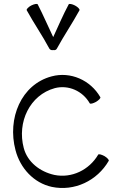

<svg xmlns="http://www.w3.org/2000/svg" viewBox="-20 -937 614 978"><path d="M270 -690C306 -756 349 -819 385 -885C387 -890 377 -901 362 -909C347 -917 332 -919 330 -915C301 -861 277 -804 251 -748C224 -804 200 -861 172 -915C169 -919 155 -917 139 -909C124 -901 114 -890 116 -885C152 -819 196 -756 231 -690C235 -683 243 -680 251 -682C259 -680 267 -683 270 -690ZM491 -442C441 -529 339 -574 243 -548C88 -507 16 -334 59 -172C83 -80 152 -5 244 15C359 39 475 -16 534 -118C536 -122 527 -133 512 -142C497 -150 482 -154 480 -149C434 -71 345 -28 257 -46C184 -62 120 -111 101 -183C66 -315 132 -453 259 -488C328 -506 401 -474 437 -411C440 -406 454 -410 469 -418C484 -427 494 -438 491 -442Z"/></svg>

Font: Nupuram ExtraLight
Style: Regular
Weight: 200
Designer: Santhosh Thottingal (santhosh.thottingal@gmail.com)
Foundry: SMC
Version: Version 1.000